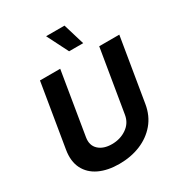

<svg xmlns="http://www.w3.org/2000/svg" viewBox="-220 -1107 1181 1264"><g transform="rotate(-30 370.5 -474.5)"><path d="M588.8 -727.3H741.5L661.9 -246.4Q648.4 -164.1 600 -106.7Q551.5 -49.4 478.5 -19.5Q405.5 10.3 317.8 10.3Q229.8 10.3 166.7 -19.5Q103.7 -49.4 74.6 -106.7Q45.5 -164.1 58.9 -246.4L138.5 -727.3H292.3L213.8 -251.8Q204.2 -193.5 240.2 -160.2Q276.3 -126.8 340.2 -126.8Q404.1 -126.8 452.2 -160.2Q500.4 -193.5 509.9 -251.8ZM507.5 -797.6H400.6L318.9 -959.2H458.8Z"/></g></svg>

Font: Inter UI
Style: Bold Italic
Weight: 700
Italic angle: 9.39999°
Designer: Rasmus Andersson
Foundry: rsms
Version: 3.2;8d6f07862